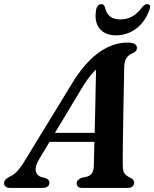

<svg xmlns="http://www.w3.org/2000/svg" viewBox="-50 -920 755 940"><path d="M142 -141.5Q121 -106 125 -83.8Q129 -61.5 151 -53.5L174 -48Q183.5 -44 187.8 -38.2Q192 -32.5 192 -26Q192 -14 183 -7Q174 0 158.5 0H2Q-14 0 -22 -6Q-30 -12 -30 -23Q-30 -33 -23.2 -40.8Q-16.5 -48.5 2 -57.5Q20.5 -65 40.5 -89Q60.5 -113 81 -149L316.5 -534Q377 -625 441.5 -668.2Q506 -711.5 574 -711.5Q599.5 -711.5 610 -704.2Q620.5 -697 620.5 -685.5Q620.5 -677 616.2 -671.2Q612 -665.5 602.5 -661Q582 -654 570.2 -637.5Q558.5 -621 558 -589.5Q558 -571.5 557.2 -540.5Q556.5 -509.5 555.8 -470.2Q555 -431 554.2 -387.5Q553.5 -344 552.8 -301Q552 -258 551.5 -220Q551 -182 551 -153.5Q551 -125 551 -111Q551 -93.5 554.2 -82.2Q557.5 -71 566.2 -63.2Q575 -55.5 591.5 -48Q607 -39.5 607 -25Q607 -14.5 598.5 -7.2Q590 0 574 0H352Q337.5 0 331.5 -6.5Q325.5 -13 325.5 -22.5Q325.5 -32 331.8 -38.5Q338 -45 350 -49.5L378.5 -56Q394 -61 401.5 -74.5Q409 -88 409.5 -109.5Q410 -127.5 410.5 -158Q411 -188.5 412.2 -227.5Q413.5 -266.5 414.5 -310Q415.5 -353.5 416.5 -397.8Q417.5 -442 418.2 -482.8Q419 -523.5 419.8 -557Q420.5 -590.5 420.5 -612.5L451 -603Q441 -598 428.2 -587.2Q415.5 -576.5 399.2 -557.5Q383 -538.5 361.5 -506.5ZM160.5 -225.5 172 -269.5H455L451 -225.5ZM539 -825Q571.5 -825 597.5 -839.5Q623.5 -854 646.5 -885.5Q653.5 -893 659.5 -896.5Q665.5 -900 671 -900Q680.5 -900 683.5 -893Q686.5 -886 682 -874Q662.5 -815 618 -781Q573.5 -747 518.5 -747Q463.5 -747 436.8 -781Q410 -815 421 -874Q423.5 -886 430.5 -893Q437.5 -900 447 -900Q453 -900 456.8 -896.5Q460.5 -893 463.5 -885.5Q470.5 -853.5 489.2 -839.2Q508 -825 539 -825Z"/></svg>

Font: Fraunces SemiBold
Style: Italic
Weight: 600
Italic angle: -16°
Version: Version 1.000;[b76b70a41]